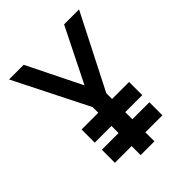

<svg xmlns="http://www.w3.org/2000/svg" viewBox="-200 -809 917 917"><g transform="rotate(-45 258.5 -350.0)"><path d="M303 -325 494 -700H393L256 -425L120 -700H21L210 -324V0H303ZM97 -197H418V-286H97ZM97 -61H418V-149H97Z"/></g></svg>

Font: Advent Pro SemiBold
Style: Regular
Weight: 600
Designer: VivaRado, Andreas Kalpakidis
Foundry: VivaRado, Andreas Kalpakidis
Version: Version 3.000